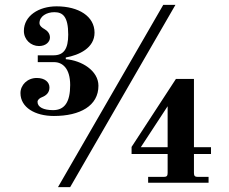

<svg xmlns="http://www.w3.org/2000/svg" viewBox="-20 -750 940 788"><path d="M520 -118H668V-40C668 -28 664 -24 652 -24H588V0H836V-24H792C780 -24 776 -28 776 -40V-118H846V-146H776V-426H702L520 -147ZM558 -146 668 -314V-146ZM64 -368C64 -309 124 -274 201 -274C309 -274 384 -316 384 -398C384 -460 315 -502 250 -507V-514C305 -524 368 -553 368 -616C368 -683 303 -724 212 -724C139 -724 78 -685 78 -623C78 -587 107 -561 140 -561C168 -561 185 -578 185 -596C185 -613 174 -624 162 -631C154 -635 142 -644 142 -655C142 -683 171 -700 203 -700C237 -700 260 -683 260 -608C260 -550 242 -523 200 -523H135V-495H202C236 -495 268 -470 268 -401C268 -331 245 -298 198 -298C159 -298 134 -310 134 -332C134 -341 144 -348 152 -351C170 -358 183 -370 183 -391C183 -413 164 -430 131 -430C92 -430 64 -401 64 -368ZM218 18H268L700 -730H650Z"/></svg>

Font: Old Standard
Style: Bold
Weight: 700
Designer: Alexey Kryukov <alexios@thessalonica.org.ru>
Version: Version 2.0.2